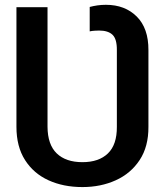

<svg xmlns="http://www.w3.org/2000/svg" viewBox="-20 -757 675 787"><path d="M317.9 9.8Q239.7 9.8 178.7 -18.1Q117.7 -45.9 82.5 -101.1Q47.4 -156.2 47.4 -237.3V-727.5H174.8V-237.3Q175.3 -164.1 212.6 -128.2Q250 -92.3 317.9 -92.3Q385.3 -92.3 422.4 -128.2Q459.5 -164.1 459 -237.3V-551.3Q459.5 -596.7 441.4 -614.3Q423.3 -631.8 386.2 -631.8Q378.4 -631.8 367.7 -631.1Q356.9 -630.4 347.7 -628.4V-728.5Q362.3 -732.4 379.2 -734.9Q396 -737.3 414.1 -737.3Q492.2 -737.3 540.5 -689.2Q588.9 -641.1 588.4 -551.3V-237.3Q588.9 -156.2 552.5 -101.1Q516.1 -45.9 454.6 -18.1Q393.1 9.8 317.9 9.8Z"/></svg>

Font: Inter Cardless Tabular Medium
Style: Regular
Weight: 500
Designer: Rasmus Andersson
Foundry: rsms
Version: Version 4.000;git-4fc901f